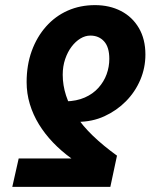

<svg xmlns="http://www.w3.org/2000/svg" viewBox="-20 -730 588 750"><path d="M351 -710Q408 -710 452.5 -687Q497 -664 522.5 -620.5Q548 -577 548 -517Q548 -465 528 -418Q508 -371 472 -334.5Q436 -298 388 -276Q340 -254 283 -254L237 -334Q279 -335 311 -349Q343 -363 364.5 -387Q386 -411 396.5 -440Q407 -469 407 -500Q407 -546 386.5 -568.5Q366 -591 333 -591Q313 -591 294 -579.5Q275 -568 259.5 -547.5Q244 -527 234.5 -499Q225 -471 225 -438Q225 -397 238 -357Q251 -317 277 -277.5Q303 -238 343 -199.5Q383 -161 437 -122L411 0H28L53 -111H259Q219 -140 187 -173.5Q155 -207 132 -244.5Q109 -282 96.5 -323.5Q84 -365 84 -409Q84 -476 104 -531Q124 -586 160 -626.5Q196 -667 244.5 -688.5Q293 -710 351 -710Z"/></svg>

Font: Source Sans 3 ExtraLight ExtraBold
Style: Italic
Weight: 800
Italic angle: -11°
Version: Version 3.052;hotconv 1.1.0;makeotfexe 2.6.0